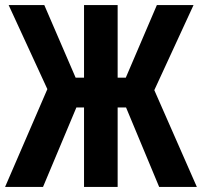

<svg xmlns="http://www.w3.org/2000/svg" viewBox="-25 -734 793 754"><path d="M-5 0 161 -384 9 -714H149L272 -429H305V-714H437V-429H469L591 -714H735L581 -380L748 0H600L470 -312H437V0H305V-312H275L144 0Z"/></svg>

Font: Noto Sans ExtraCondensed
Style: Bold
Weight: 700
Width: 2
Designer: Monotype Design Team
Foundry: Monotype Imaging Inc.
Version: Version 2.013; ttfautohint (v1.8.4.7-5d5b)